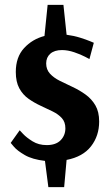

<svg xmlns="http://www.w3.org/2000/svg" viewBox="-20 -720 457 790"><path d="M179 50 165 -58Q113 -64 82 -82Q51 -100 37.5 -116Q24 -132 24 -132L61 -184Q61 -184 75 -169Q89 -154 114 -138.5Q139 -123 172 -123Q210 -123 229.5 -143Q249 -163 249 -192Q249 -218 234.5 -234Q220 -250 196.5 -261.5Q173 -273 147 -285Q121 -297 97.5 -313.5Q74 -330 59.5 -356.5Q45 -383 45 -424Q45 -485 79 -522Q113 -559 163 -572L176 -700H241L254 -577Q284 -573 309.5 -565Q335 -557 350.5 -550.5Q366 -544 366 -544L348 -477Q348 -477 330 -486.5Q312 -496 285.5 -505Q259 -514 235 -514Q204 -514 187 -499Q170 -484 170 -459Q170 -434 185.5 -417Q201 -400 226 -387.5Q251 -375 279 -362Q307 -349 332 -331Q357 -313 372.5 -286.5Q388 -260 388 -220Q388 -161 354.5 -118Q321 -75 254 -62L244 50Z"/></svg>

Font: Arsenal SC
Style: Bold
Weight: 700
Designer: Andrij Shevchenko
Foundry: Stairsfor
Version: Version 2.001; ttfautohint (v1.8.4.7-5d5b)